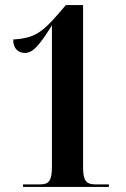

<svg xmlns="http://www.w3.org/2000/svg" viewBox="-20 -738 496 758"><path d="M71 0H410V-10H357C316 -10 308 -30 308 -80V-718H240L209 -682C143 -605 110 -587 32 -582C32 -546 52 -529 78 -529C110 -529 135 -558 185 -638V-80C185 -24 173 -10 138 -10H71Z"/></svg>

Font: Noto Serif Display ExtraCondensed
Style: Bold
Weight: 700
Width: 2
Designer: Monotype Design Team
Foundry: Monotype Imaging Inc.
Version: Version 2.009